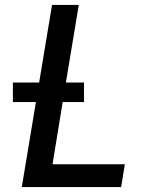

<svg xmlns="http://www.w3.org/2000/svg" viewBox="-20 -755 640 775"><path d="M68 0 125 -343H32V-422H138L190 -735H298L246 -422H319V-343H233L192 -92H484L469 0Z"/></svg>

Font: Iosevka Curly SmBdEx
Style: Italic
Weight: 600
Width: 7
Italic angle: -9°
Monospace: yes
Designer: Belleve Invis
Foundry: Belleve Invis
Version: Version 11.1.0; ttfautohint (v1.8.3)